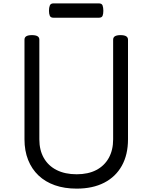

<svg xmlns="http://www.w3.org/2000/svg" viewBox="-20 -1098 903 1137"><path d="M434 19Q362 19 305 -1Q248 -21 208 -59Q168 -97 146.5 -151Q125 -205 125 -273V-863Q125 -877 136 -883.5Q147 -890 169 -890Q191 -890 202 -883.5Q213 -877 213 -863V-273Q213 -209 239.5 -162.5Q266 -116 315.5 -91Q365 -66 434 -66Q502 -66 550 -91Q598 -116 624 -162.5Q650 -209 650 -273V-863Q650 -877 661 -883.5Q672 -890 694 -890Q738 -890 738 -863V-273Q738 -182 701.5 -116.5Q665 -51 597 -16Q529 19 434 19ZM297 -993Q280 -993 275 -1004.5Q270 -1016 270 -1034Q270 -1053 275 -1065.5Q280 -1078 297 -1078H565Q583 -1078 587.5 -1065.5Q592 -1053 592 -1034Q592 -1016 587.5 -1004.5Q583 -993 565 -993Z"/></svg>

Font: Playwrite GB J
Style: Regular
Weight: 400
Designer: Veronika Burian, José Scaglione
Foundry: TypeTogether
Version: Version 1.002